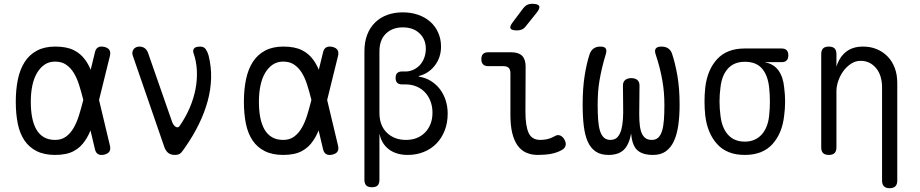

<svg xmlns="http://www.w3.org/2000/svg" viewBox="-20 -805 4840 1010"><path d="M558 -40Q563 -20 555.5 -8Q548 4 528 8.5Q508 13 495.5 5.5Q483 -2 479 -22L456 -119Q444 -89 428 -66Q405 -30 367.5 -10Q330 10 270 10Q213 10 173 -10Q133 -30 108.5 -66.5Q84 -103 73.5 -154.5Q63 -206 63 -270Q63 -334 74 -387Q85 -440 109.5 -478.5Q134 -517 174 -538.5Q214 -560 270 -560Q330 -560 367.5 -541.5Q405 -523 429 -489Q445 -467 457 -438L479 -528Q483 -548 495.5 -555.5Q508 -563 528 -558.5Q548 -554 555.5 -542Q563 -530 558 -510L501 -279ZM418 -280 417 -284Q407 -324 395.5 -360Q384 -396 367.5 -422.5Q351 -449 327.5 -465Q304 -481 270 -481Q238 -481 214.5 -465Q191 -449 174.5 -421Q158 -393 150 -354.5Q142 -316 142 -270Q142 -224 149 -187.5Q156 -151 171 -124.5Q186 -98 210.5 -83.5Q235 -69 270 -69Q304 -69 327.5 -86.5Q351 -104 367.5 -132.5Q384 -161 395.5 -198Q407 -235 417 -275Z M844 -33 678 -514Q675 -523 676.5 -531Q678 -539 682.5 -545.5Q687 -552 695 -556Q703 -560 713 -560Q729 -560 740.5 -552Q752 -544 758 -529L886 -162Q894 -143 906 -137Q918 -131 926 -144Q957 -189 978 -238Q999 -287 1008.5 -336.5Q1018 -386 1015.5 -435Q1013 -484 997 -529Q995 -537 997 -543Q999 -549 1004 -553Q1009 -557 1016.5 -558.5Q1024 -560 1032 -560Q1053 -560 1062.5 -546Q1072 -532 1077 -514Q1092 -455 1090.5 -394.5Q1089 -334 1072.5 -273.5Q1056 -213 1026.5 -152.5Q997 -92 956 -33Q944 -15 933.5 -2.5Q923 10 900 10Q878 10 864.5 -1Q851 -12 844 -33Z M1758 -40Q1763 -20 1755.5 -8Q1748 4 1728 8.5Q1708 13 1695.5 5.5Q1683 -2 1679 -22L1656 -119Q1644 -89 1628 -66Q1605 -30 1567.5 -10Q1530 10 1470 10Q1413 10 1373 -10Q1333 -30 1308.5 -66.5Q1284 -103 1273.5 -154.5Q1263 -206 1263 -270Q1263 -334 1274 -387Q1285 -440 1309.5 -478.5Q1334 -517 1374 -538.5Q1414 -560 1470 -560Q1530 -560 1567.5 -541.5Q1605 -523 1629 -489Q1645 -467 1657 -438L1679 -528Q1683 -548 1695.5 -555.5Q1708 -563 1728 -558.5Q1748 -554 1755.5 -542Q1763 -530 1758 -510L1701 -279ZM1618 -280 1617 -284Q1607 -324 1595.5 -360Q1584 -396 1567.5 -422.5Q1551 -449 1527.5 -465Q1504 -481 1470 -481Q1438 -481 1414.5 -465Q1391 -449 1374.5 -421Q1358 -393 1350 -354.5Q1342 -316 1342 -270Q1342 -224 1349 -187.5Q1356 -151 1371 -124.5Q1386 -98 1410.5 -83.5Q1435 -69 1470 -69Q1504 -69 1527.5 -86.5Q1551 -104 1567.5 -132.5Q1584 -161 1595.5 -198Q1607 -235 1617 -275Z M1936 180Q1916 180 1906.5 170.5Q1897 161 1897 140V-535Q1897 -584 1911.5 -622Q1926 -660 1953 -686.5Q1980 -713 2017 -726.5Q2054 -740 2099 -740Q2143 -740 2180 -727Q2217 -714 2243.5 -690.5Q2270 -667 2285 -633.5Q2300 -600 2300 -560Q2300 -503 2267.5 -460.5Q2235 -418 2183 -405V-402Q2217 -397 2245 -380Q2273 -363 2293 -337.5Q2313 -312 2324 -278.5Q2335 -245 2335 -208Q2335 -159 2319.5 -119Q2304 -79 2276.5 -50.5Q2249 -22 2210 -6Q2171 10 2125 10Q2064 10 2025 -20Q1986 -50 1976 -103V140Q1976 161 1966.5 170.5Q1957 180 1936 180ZM2095 -429H2114Q2135 -429 2154.5 -438Q2174 -447 2188.5 -462.5Q2203 -478 2211.5 -500.5Q2220 -523 2220 -549Q2220 -598 2187 -629.5Q2154 -661 2099 -661Q2044 -661 2010 -628Q1976 -595 1976 -535V-211Q1976 -145 2015 -107Q2054 -69 2116 -69Q2147 -69 2172 -79Q2197 -89 2215.5 -107.5Q2234 -126 2244.5 -152.5Q2255 -179 2255 -212Q2255 -245 2244.5 -272.5Q2234 -300 2215.5 -319.5Q2197 -339 2171 -350Q2145 -361 2114 -361H2095Q2078 -361 2069.5 -369.5Q2061 -378 2061 -395Q2061 -412 2069.5 -420.5Q2078 -429 2095 -429Z M2744 -218Q2744 -142 2761 -105.5Q2778 -69 2822 -69Q2841 -69 2859 -73Q2877 -77 2895 -87Q2912 -98 2926 -92.5Q2940 -87 2949 -71Q2959 -53 2955 -38.5Q2951 -24 2934 -15Q2908 -1 2877.5 4.5Q2847 10 2809 10Q2775 10 2748 -2Q2721 -14 2702.5 -40Q2684 -66 2674.5 -105.5Q2665 -145 2665 -200V-420Q2665 -439 2656 -448Q2647 -457 2628 -457H2548Q2530 -457 2521 -466.5Q2512 -476 2512 -494Q2512 -512 2521 -521Q2530 -530 2548 -530H2670Q2708 -530 2726.5 -511.5Q2745 -493 2745 -455ZM2746 -667Q2737 -655 2725.5 -650Q2714 -645 2700 -645Q2671 -645 2665.5 -655.5Q2660 -666 2678 -689L2732 -761Q2741 -773 2752.5 -779Q2764 -785 2779 -785Q2810 -785 2816 -773.5Q2822 -762 2803 -738Z M3459 -560Q3481 -560 3495.5 -550Q3510 -540 3516 -520Q3532 -472 3543.5 -406Q3555 -340 3555 -254Q3555 -194 3548 -145.5Q3541 -97 3525 -62.5Q3509 -28 3482.5 -9Q3456 10 3415 10Q3360 10 3332.5 -15Q3305 -40 3300 -103Q3289 -43 3261 -16.5Q3233 10 3181 10Q3140 10 3113.5 -8Q3087 -26 3072 -59.5Q3057 -93 3051 -142Q3045 -191 3045 -254Q3045 -341 3055.5 -407Q3066 -473 3082 -521Q3089 -540 3103 -550Q3117 -560 3138 -560Q3159 -560 3166 -550.5Q3173 -541 3167 -521Q3155 -482 3147 -447.5Q3139 -413 3133.5 -381Q3128 -349 3126 -317.5Q3124 -286 3124 -251Q3124 -208 3126.5 -174.5Q3129 -141 3136 -117.5Q3143 -94 3156.5 -81.5Q3170 -69 3191 -69Q3215 -69 3228.5 -84Q3242 -99 3248.5 -123.5Q3255 -148 3257 -179.5Q3259 -211 3258 -246L3257 -352Q3256 -373 3268 -383.5Q3280 -394 3301 -394Q3322 -394 3333.5 -383.5Q3345 -373 3344 -352L3343 -243Q3342 -203 3343.5 -170.5Q3345 -138 3351.5 -116Q3358 -94 3371.5 -81.5Q3385 -69 3409 -69Q3430 -69 3443 -81.5Q3456 -94 3463 -117.5Q3470 -141 3472.5 -174.5Q3475 -208 3475 -251Q3475 -286 3472.5 -317Q3470 -348 3464.5 -380Q3459 -412 3450.5 -446Q3442 -480 3429 -519Q3422 -540 3430 -550Q3438 -560 3459 -560Z M4091 -478H4002Q4050 -469 4075 -434.5Q4100 -400 4105 -345Q4110 -308 4110 -271Q4110 -234 4105 -197Q4095 -104 4043.5 -47Q3992 10 3898 10Q3804 10 3752.5 -47Q3701 -104 3690 -197Q3686 -234 3686 -271Q3686 -308 3690 -345Q3701 -438 3752.5 -494Q3804 -550 3898 -550H4091Q4109 -550 4118 -541Q4127 -532 4127 -514Q4127 -496 4118 -487Q4109 -478 4091 -478ZM3898 -60Q3926 -60 3948 -69.5Q3970 -79 3986.5 -97Q4003 -115 4013 -140.5Q4023 -166 4026 -197Q4030 -234 4030 -271Q4030 -308 4026 -345Q4019 -409 3988.5 -444.5Q3958 -480 3898 -480Q3842 -480 3809.5 -444.5Q3777 -409 3770 -345Q3765 -308 3765 -271Q3765 -234 3770 -197Q3777 -133 3809.5 -96.5Q3842 -60 3898 -60Z M4380 -326V-30Q4380 -9 4370 0.5Q4360 10 4340 10Q4320 10 4310 0.5Q4300 -9 4300 -30V-520Q4300 -541 4310 -550.5Q4320 -560 4340 -560Q4360 -560 4370 -550.5Q4380 -541 4380 -520V-454Q4395 -504 4430 -532Q4465 -560 4520 -560Q4560 -560 4593 -546Q4626 -532 4650 -507Q4674 -482 4687 -447Q4700 -412 4700 -369V145Q4700 165 4690 175Q4680 185 4660 185Q4640 185 4630 175Q4620 165 4620 145V-347Q4620 -374 4613 -399Q4606 -424 4591.5 -443Q4577 -462 4556 -473.5Q4535 -485 4507 -485Q4480 -485 4456.5 -469.5Q4433 -454 4416 -430.5Q4399 -407 4389.5 -379Q4380 -351 4380 -326Z"/></svg>

Font: Maple Mono Normal NL Light
Style: Regular
Weight: 300
Monospace: yes
Designer: subframe7536
Version: Version 7.000